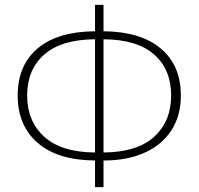

<svg xmlns="http://www.w3.org/2000/svg" viewBox="-20 -759 819 792"><path d="M407 -130Q546 -131 616 -195Q686 -259 686 -365Q686 -472 616 -534Q546 -596 407 -597ZM372 -597Q233 -596 162.5 -534Q92 -472 92 -365Q92 -259 162.5 -195Q233 -131 372 -130ZM407 -630Q559 -629 642.5 -559.5Q726 -490 726 -365Q726 -303 704.5 -254Q683 -205 642 -170Q601 -135 542 -116Q483 -97 407 -97V13H372V-97Q218 -98 135.5 -169.5Q53 -241 53 -365Q53 -490 135.5 -559.5Q218 -629 372 -630V-739H407Z"/></svg>

Font: SpoqaHanSansJP-Thin
Style: Regular
Weight: 250
Designer: [Source Han Sans]
Ryoko NISHIZUKA  (kana & ideographs); Paul D. Hunt (Latin, Greek & Cyrillic); Wenlong ZHANG  (bopomofo
Foundry: Spoqa (http://bi.spoqa.com)
Version: Version 1.002.20150607